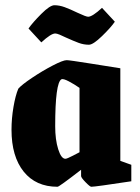

<svg xmlns="http://www.w3.org/2000/svg" viewBox="-20 -702 535 734"><path d="M24 -206Q24 -249 31.5 -293Q39 -337 50 -363Q63 -378 102.5 -404.5Q142 -431 181.5 -451.5Q221 -472 235 -472Q245 -472 326.5 -459Q408 -446 440 -441V-87L482 -72V-9Q344 12 329 12Q324 12 307 -5.5Q290 -23 290 -29V-53Q206 12 200 12Q117 12 70.5 -46Q24 -104 24 -206ZM284 -120V-366Q264 -380 243 -391Q222 -402 215 -399Q191 -386 191 -219Q191 -168 202.5 -131.5Q214 -95 230 -95Q236 -95 259 -107Q282 -119 284 -120ZM231 -559Q219 -565 208 -569.5Q197 -574 191 -574Q175 -574 138 -540L89 -593Q105 -616 138 -649Q171 -682 188 -682Q207 -682 227.5 -674.5Q248 -667 277 -653Q309 -638 317 -638Q333 -638 370 -672L419 -619Q404 -597 370 -564Q336 -531 320 -531Q300 -531 281 -538Q262 -545 231 -559Z"/></svg>

Font: Grenze ExtraBold
Style: Regular
Weight: 800
Designer: Renata Polastri
Foundry: Omnibus-Type
Version: Version 1.002; ttfautohint (v1.8)